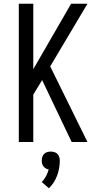

<svg xmlns="http://www.w3.org/2000/svg" viewBox="-20 -755 540 1021"><path d="M361 0 204 -329 157 -252V0H80V-735H157V-387L358 -735H445L247 -402L445 0ZM240 246 202 213Q216 199 225 181.5Q234 164 239 146Q231 145 223.5 140.5Q216 136 211 129.5Q206 123 204 115Q202 107 202 99Q202 89 205 79.5Q208 70 214.5 63.5Q221 57 230.5 54Q240 51 250 51Q260 51 269.5 54Q279 57 285.5 63.5Q292 70 295 79.5Q298 89 298 99Q298 119 294.5 139Q291 159 284 178Q277 197 266 214.5Q255 232 240 246Z"/></svg>

Font: Iosevka srxl
Style: Regular
Weight: 400
Monospace: yes
Designer: Belleve Invis
Foundry: Belleve Invis
Version: Version 33.0.1; ttfautohint (v1.8.3)